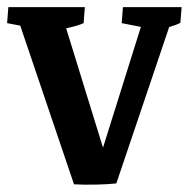

<svg xmlns="http://www.w3.org/2000/svg" viewBox="-20 -503 522 527"><path d="M183.1 2.9 35.6 -432.6 -0.5 -439.5 2.9 -483.4H212.9L209.5 -439.5Q193.8 -432.1 161.6 -425.3L262.7 -97.7L366.7 -429.2L314 -439.5L317.4 -483.4H478.5L475.1 -440.4Q464.4 -434.6 444.3 -428.7L299.3 0.5Q276.9 2.9 243.7 3.7Q210.4 4.4 183.1 2.9Z"/></svg>

Font: Markazi Text
Style: Bold
Weight: 700
Designer: Borna Izadpanah (Arabic designer), Fiona Ross (Arabic design director) and Florian Runge (Latin designer)
Foundry: Borna Izadpanah and Florian Runge
Version: Version 1.001; ttfautohint (v1.8.3)